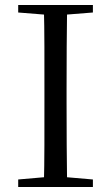

<svg xmlns="http://www.w3.org/2000/svg" viewBox="-20 -748 445 768"><path d="M52.8 0V-30.1L190.9 -42.1H212.5L351.6 -30.1V0ZM155.3 0Q157.5 -83.6 157.6 -167.7Q157.7 -251.7 157.7 -336.8V-391.1Q157.7 -476.1 157.6 -560.4Q157.5 -644.8 155.3 -728H248.5Q247.3 -645.2 246.8 -560.7Q246.3 -476.1 246.3 -391.1V-337Q246.3 -252.2 246.8 -168.1Q247.3 -84.1 248.5 0ZM52.8 -698V-728H351.6V-698L212.5 -686.9H190.9Z"/></svg>

Font: Noto Serif TC
Style: Regular
Weight: 200
Designer: Ryoko NISHIZUKA 西塚涼子 (kana & ideographs); Frank Grießhammer (Latin, Greek & Cyrillic); Wenlong ZHANG 张文龙 (bopomofo); San
Foundry: Adobe
Version: Version 2.001;hotconv 1.1.0;makeotfexe 2.6.0